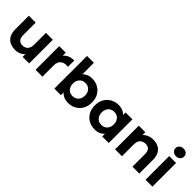

<svg xmlns="http://www.w3.org/2000/svg" viewBox="201 -1931 3084 3084"><g transform="rotate(45 1743.0 -389.5)"><path d="M299.1 7.6Q231.7 7.6 179.5 -18Q127.3 -43.6 97.9 -97.4Q68.5 -151.2 68.5 -234.1V-537.9H224.5V-257.5Q224.5 -189.8 253.2 -158.3Q281.8 -126.9 333.5 -126.9Q369.8 -126.9 397.9 -142.5Q425.9 -158.2 442.1 -190.5Q458.2 -222.8 458.2 -271.9V-537.9H614.2V0H465.6V-148.3L493.5 -104.7Q465.7 -49.2 413.4 -20.8Q361.1 7.6 299.1 7.6Z M759.3 0V-537.9H908V-385.6L887.4 -429.6Q911.2 -487 964.1 -516.3Q1017 -545.5 1093.4 -545.5V-401.7Q1083.2 -403 1075 -403.7Q1066.9 -404.4 1058.5 -404.4Q993.6 -404.4 954.5 -367.7Q915.3 -330.9 915.3 -253.9V0Z M1503.7 7.6Q1433.5 7.6 1382.4 -22.1Q1331.2 -51.8 1304.1 -113.3Q1277 -174.8 1277 -269.2Q1277 -363.8 1305.3 -424.8Q1333.6 -485.7 1385 -515.6Q1436.3 -545.5 1503.7 -545.5Q1579.9 -545.5 1640.5 -511.5Q1701.1 -477.5 1736.5 -415.5Q1771.9 -353.6 1771.9 -269.2Q1771.9 -184.8 1736.5 -122.8Q1701.1 -60.8 1640.5 -26.6Q1579.9 7.6 1503.7 7.6ZM1186.3 0V-742H1342.3V-429.3L1332.3 -269.8L1335 -110.2V0ZM1476.8 -120.1Q1515.7 -120.1 1546.5 -137.9Q1577.4 -155.6 1595.7 -189.5Q1614.1 -223.3 1614.1 -269.2Q1614.1 -316 1595.7 -349.2Q1577.4 -382.3 1546.5 -400.1Q1515.7 -417.8 1476.8 -417.8Q1437.9 -417.8 1407.1 -400.1Q1376.2 -382.3 1357.9 -349.2Q1339.5 -316 1339.5 -269.2Q1339.5 -223.3 1357.9 -189.5Q1376.2 -155.6 1407.1 -137.9Q1437.9 -120.1 1476.8 -120.1Z M2104.7 7.6Q2029.5 7.6 1968.4 -26.6Q1907.3 -60.8 1871.9 -122.8Q1836.5 -184.8 1836.5 -269.2Q1836.5 -353.6 1871.9 -415.5Q1907.3 -477.5 1968.4 -511.5Q2029.5 -545.5 2104.7 -545.5Q2173.1 -545.5 2223.9 -515.6Q2274.7 -485.7 2303.1 -424.8Q2331.4 -363.8 2331.4 -269.2Q2331.4 -174.8 2304.3 -113.3Q2277.1 -51.8 2226.5 -22.1Q2175.9 7.6 2104.7 7.6ZM2131.5 -120.1Q2170.4 -120.1 2201.3 -137.9Q2232.1 -155.6 2250.5 -189.5Q2268.8 -223.3 2268.8 -269.2Q2268.8 -316 2250.5 -349.2Q2232.1 -382.3 2201.3 -400.1Q2170.4 -417.8 2131.5 -417.8Q2092.7 -417.8 2061.8 -400.1Q2030.9 -382.3 2012.6 -349.2Q1994.3 -316 1994.3 -269.2Q1994.3 -223.3 2012.6 -189.5Q2030.9 -155.6 2061.8 -137.9Q2092.7 -120.1 2131.5 -120.1ZM2273.4 0V-110.2L2276 -269.8L2266 -429.3V-537.9H2422V0Z M2566.3 0V-537.9H2715V-388.8L2687 -433.6Q2716 -488.4 2769.9 -516.9Q2823.8 -545.5 2892.6 -545.5Q2956.8 -545.5 3007.2 -520.3Q3057.6 -495.1 3086.8 -442.6Q3116 -390.2 3116 -307.8V0H2960V-284.5Q2960 -349.3 2931.5 -380.2Q2902.9 -411 2851.4 -411Q2813.9 -411 2784.4 -395.4Q2755 -379.8 2738.7 -347.9Q2722.3 -316.1 2722.3 -266.1V0Z M3257.3 0V-537.9H3413.3V0ZM3335.3 -612.7Q3292 -612.7 3265 -637.9Q3237.9 -663 3237.9 -700Q3237.9 -736.9 3265 -762.1Q3292 -787.2 3335.3 -787.2Q3378.6 -787.2 3405.7 -763.5Q3432.7 -739.7 3432.7 -702.8Q3432.7 -664 3406 -638.4Q3379.2 -612.7 3335.3 -612.7Z"/></g></svg>

Font: Montserrat Alternates Thin
Style: Regular
Weight: 100
Designer: Julieta Ulanovsky
Foundry: Julieta Ulanovsky
Version: Version 9.000